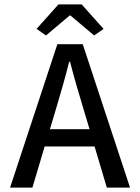

<svg xmlns="http://www.w3.org/2000/svg" viewBox="-20 -857 640 877"><path d="M235 -357 208 -267H389L362 -357Q346 -411 330 -465Q314 -519 300 -575H296Q282 -519 266.5 -465Q251 -411 235 -357ZM26 0 242 -655H358L574 0H468L412 -188H184L128 0ZM190 -695 147 -725 247 -837H353L453 -725L410 -695L302 -786H298Z"/></svg>

Font: SauceCodePro Nerd Font Mono
Style: Regular
Weight: 500
Monospace: yes
Designer: Paul D. Hunt, Teo Tuominen
Foundry: Adobe Systems Incorporated
Version: Version 2.030;PS 1.000;hotconv 16.6.51;makeotf.lib2.5.65220;